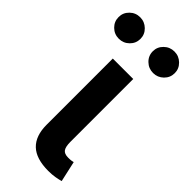

<svg xmlns="http://www.w3.org/2000/svg" viewBox="-290 -799 843 843"><g transform="rotate(45 131.5 -377.5)"><path d="M216.3 3.4Q140.1 3.4 103.8 -31.5Q67.4 -66.4 67.4 -134.8V-545.9H194.3V-155.8Q194.3 -125.5 203.4 -112.5Q212.4 -99.6 236.3 -99.6Q249 -99.6 255.6 -100.6Q262.2 -101.6 267.6 -103L289.1 -6.8Q277.3 -3.4 258.3 0Q239.3 3.4 216.3 3.4ZM24.4 -626Q-3.9 -626 -23.7 -645.5Q-43.5 -665 -43.5 -692.9Q-43.5 -720.2 -23.7 -739.7Q-3.9 -759.3 24.4 -759.3Q52.2 -759.3 72.3 -739.7Q92.3 -720.2 92.3 -692.9Q92.3 -665 72.3 -645.5Q52.2 -626 24.4 -626ZM237.3 -626Q209 -626 189 -645.5Q168.9 -665 168.9 -692.9Q168.9 -720.2 189 -739.7Q209 -759.3 237.3 -759.3Q265.1 -759.3 285.2 -739.7Q305.2 -720.2 305.2 -692.9Q305.2 -665 285.2 -645.5Q265.1 -626 237.3 -626Z"/></g></svg>

Font: Inter SemiBold
Style: Regular
Weight: 600
Designer: Rasmus Andersson
Foundry: rsms
Version: Version 4.001;git-9221beed3